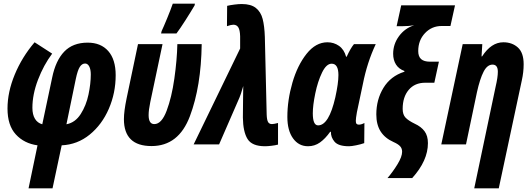

<svg xmlns="http://www.w3.org/2000/svg" viewBox="-20 -789 2900 1049"><path d="M185 5Q112 -5 66.5 -54.5Q21 -104 21 -196Q21 -286 60.5 -381.5Q100 -477 169 -558L265 -496Q218 -433 187.5 -353Q157 -273 157 -200Q157 -163 171 -140Q185 -117 211 -110L265 -365Q284 -458 331 -507Q378 -556 459 -556Q531 -556 571.5 -510Q612 -464 612 -378Q612 -281 574.5 -194.5Q537 -108 470 -53.5Q403 1 317 5L267 240H136ZM476 -382Q476 -410 467.5 -426Q459 -442 445 -442Q428 -442 416 -423.5Q404 -405 394 -357L343 -110Q391 -119 421 -166Q451 -213 463.5 -272.5Q476 -332 476 -382Z M657 -138Q657 -181 672 -253L734 -548H868L801 -231Q792 -188 792 -160Q792 -111 823 -111Q863 -111 890.5 -184Q918 -257 932.5 -359Q947 -461 949 -548H1082Q1079 -317 1017.5 -154Q956 9 808 9Q657 9 657 -138ZM863 -619Q873 -640 893 -688.5Q913 -737 924 -769H1045L1043 -759Q1023 -725 993 -678Q963 -631 944 -606H860Z M1307 -147 1308 -247Q1308 -295 1309 -319Q1294 -267 1288 -255L1177 0H1038L1292 -524V-591Q1291 -625 1282 -639.5Q1273 -654 1255 -654Q1243 -654 1220 -646L1221 -757Q1237 -761 1260.5 -764Q1284 -767 1301 -767Q1351 -767 1378 -745.5Q1405 -724 1415 -685.5Q1425 -647 1427 -587L1437 -163Q1438 -134 1444.5 -122.5Q1451 -111 1466 -111Q1475 -111 1499 -117V1Q1484 5 1463 7.5Q1442 10 1428 10Q1357 10 1332.5 -29.5Q1308 -69 1307 -147Z M1550 -150Q1550 -242 1577.5 -337Q1605 -432 1655 -495Q1705 -558 1769 -558Q1804 -558 1832 -538.5Q1860 -519 1871 -479H1874Q1895 -525 1914 -548H2033Q1986 -448 1963 -332L1930 -176Q1924 -142 1924 -129Q1924 -117 1928 -112.5Q1932 -108 1941 -108Q1954 -108 1971 -117L1970 -7Q1950 0 1925 5Q1900 10 1887 10Q1829 10 1808 -14.5Q1787 -39 1788 -69H1784Q1757 -31 1728 -10.5Q1699 10 1663 10Q1612 10 1581 -33Q1550 -76 1550 -150ZM1812 -257Q1829 -334 1829 -379Q1829 -441 1792 -441Q1763 -441 1739.5 -392.5Q1716 -344 1702.5 -278.5Q1689 -213 1689 -170Q1689 -104 1718 -104Q1777 -104 1812 -257Z M2177 40Q2177 22 2166 10Q2155 -2 2130 -13Q2083 -34 2059.5 -71Q2036 -108 2036 -164Q2036 -245 2075 -309Q2114 -373 2189 -397L2190 -401Q2159 -412 2143.5 -436.5Q2128 -461 2128 -495Q2128 -548 2160 -591.5Q2192 -635 2243 -651Q2214 -646 2182 -646H2147L2172 -760H2466L2441 -647H2393Q2339 -647 2302 -608Q2265 -569 2265 -510Q2265 -480 2281 -466Q2297 -452 2329 -452H2378L2353 -337H2303Q2246 -337 2213 -298Q2180 -259 2180 -194Q2180 -163 2195.5 -146.5Q2211 -130 2246 -113Q2281 -97 2299.5 -72Q2318 -47 2318 -7Q2318 89 2232 184H2097Q2127 149 2152 108Q2177 67 2177 40Z M2688 -316Q2700 -367 2700 -397Q2700 -436 2671 -436Q2642 -436 2622 -397Q2602 -358 2586 -286L2526 0H2391L2508 -548H2615L2611 -481H2614Q2664 -558 2730 -558Q2778 -558 2809.5 -529.5Q2841 -501 2841 -438Q2841 -395 2831 -350L2705 240H2571Z"/></svg>

Font: Noto Sans Display Ex Bold Cond
Style: Italic
Weight: 800
Width: 3
Italic angle: -12°
Designer: Monotype Design team
Foundry: Monotype Imaging Inc.
Version: Version 1.000